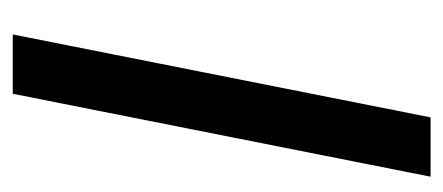

<svg xmlns="http://www.w3.org/2000/svg" viewBox="-217 -478 695 301"><g transform="rotate(90 130.5 -327.5)"><path d="M34 0 164 -655H257L127 0Z"/></g></svg>

Font: Source Sans 3 Medium
Style: Italic
Weight: 500
Italic angle: -11°
Designer: Paul D. Hunt
Foundry: Adobe
Version: Version 3.052;hotconv 1.1.0;makeotfexe 2.6.0